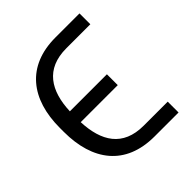

<svg xmlns="http://www.w3.org/2000/svg" viewBox="-158 -646 747 747"><g transform="rotate(-45 216.0 -272.5)"><path d="M265.3 -60C150.6 -60 106.2 -134.2 101.6 -242.9H305.4V-302.6H101.6C105.8 -411.2 151.3 -485.8 265.3 -485.8H397.4V-545.5H265.3C106.9 -545.5 28.4 -441.8 28.4 -284.8V-262.4C28.4 -104.8 105.5 -0.4 265.3 -0.4H397.4V-60Z"/></g></svg>

Font: Karasuma Gothic
Style: Light
Weight: 300
Designer: Rasmus Andersson / Ryoko Nishizuka
Foundry: rsms
Version: Version 1.00